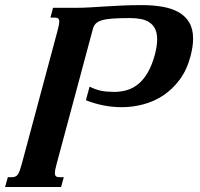

<svg xmlns="http://www.w3.org/2000/svg" viewBox="-38 -747 797 767"><path d="M319.8 -400.9Q345.7 -388.2 367.9 -384Q390.1 -379.9 418.9 -379.9Q446.8 -379.9 471.4 -387.7Q496.1 -395.5 516.6 -413.1Q537.1 -430.7 553.5 -459.5Q569.8 -488.3 581.1 -530.3Q589.8 -564.5 589.8 -589.8Q589.8 -613.8 582.3 -630.1Q574.7 -646.5 560.5 -656.5Q546.4 -666.5 526.6 -670.7Q506.8 -674.8 482.4 -674.8Q439.5 -674.8 412.1 -672.9Q384.8 -670.9 368.2 -665.8Q351.6 -660.6 343.8 -651.9Q335.9 -643.1 332.5 -629.4L188 -91.3Q181.2 -66.4 181.2 -55.7Q181.2 -45.9 186 -42.5Q190.9 -39.1 202.1 -39.1H216.8L206.1 0H-17.6L-6.8 -39.1H7.3Q16.1 -39.1 22.2 -41.3Q28.3 -43.5 32.7 -49.3Q37.1 -55.2 40.8 -65.4Q44.4 -75.7 48.8 -91.3L191.9 -624.5Q198.7 -649.4 198.7 -660.6Q198.7 -669.4 194.3 -673.1Q189.9 -676.8 180.2 -676.8H163.6L173.8 -715.8H266.1Q293 -715.8 321.3 -717.5Q349.6 -719.2 381.6 -721.2Q413.6 -723.1 450 -724.9Q486.3 -726.6 528.8 -726.6Q573.7 -726.6 611.3 -720Q648.9 -713.4 676 -698Q703.1 -682.6 718.3 -656.7Q733.4 -630.9 733.4 -592.3Q733.4 -562 723.1 -522.5Q708.5 -467.3 679.7 -428.7Q650.9 -390.1 614 -365.7Q577.1 -341.3 534.4 -330.1Q491.7 -318.8 448.7 -318.8Q409.7 -318.8 373 -326.4Q336.4 -334 305.2 -346.7Z"/></svg>

Font: Arian AMU Serif
Style: Bold Italic
Weight: 700
Italic angle: -15°
Designer: Ruben Hakobyan (Tarumian)
Foundry: Ruben Hakobyan (Tarumian)
Version: Version 1.002